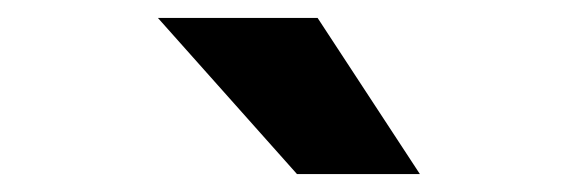

<svg xmlns="http://www.w3.org/2000/svg" viewBox="-20 -781 646 214"><path d="M311 -587 156 -761H334L448 -587Z"/></svg>

Font: Wix Madefor Text ExtraBold
Style: Regular
Weight: 800
Designer: Dalton Maag Ltd
Foundry: Dalton Maag Ltd
Version: Version 3.100